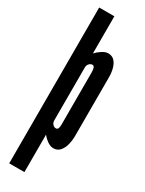

<svg xmlns="http://www.w3.org/2000/svg" viewBox="-241 -766 743 985"><g transform="rotate(30 131.0 -273.5)"><path d="M22.5 -735H112.5V-534.5H22.5ZM22.5 188V-547H112.5V-515Q126.5 -530.5 145.8 -542.8Q165 -555 181 -555Q203.5 -555 217.5 -540.8Q231.5 -526.5 238.2 -502.8Q245 -479 245 -450.5V-99Q245 -76 238.8 -51.2Q232.5 -26.5 218 -9.2Q203.5 8 178.5 8Q161.5 8 143.8 -4.5Q126 -17 112.5 -34V188ZM139 -87Q148.5 -87 152 -94.8Q155.5 -102.5 155.5 -117.5V-426Q155.5 -443 152.2 -453.2Q149 -463.5 139 -463.5Q129.5 -463.5 121 -454.5Q112.5 -445.5 112.5 -431V-119Q112.5 -104.5 121 -95.8Q129.5 -87 139 -87Z"/></g></svg>

Font: League Gothic SemiCondensed
Style: Regular
Weight: 400
Width: 4
Designer: The League of Moveable Type
Version: Version 2.001